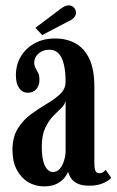

<svg xmlns="http://www.w3.org/2000/svg" viewBox="-20 -670 426 701"><path d="M140.5 10.5Q108.5 10.5 82.5 -5.2Q56.5 -21 41 -50.8Q25.5 -80.5 25.5 -122Q25.5 -169.5 45 -200.8Q64.5 -232 93.5 -253.2Q122.5 -274.5 151.2 -291.2Q180 -308 199.8 -326.8Q219.5 -345.5 219.5 -372Q219.5 -408.5 213.2 -434.8Q207 -461 194 -474.8Q181 -488.5 160.5 -488.5Q136 -488.5 120.5 -474.5Q105 -460.5 105 -442Q105 -429.5 110 -421Q115 -412.5 119.5 -403.5Q124 -394.5 124 -378.5Q124 -357 112.5 -344.2Q101 -331.5 81.5 -331.5Q61.5 -331.5 49.8 -348.5Q38 -365.5 38 -395Q38 -433.5 56.2 -464Q74.5 -494.5 106.8 -512Q139 -529.5 181 -529.5Q223 -529.5 255.5 -511.8Q288 -494 306.2 -455.2Q324.5 -416.5 324.5 -353V-77.5Q324.5 -53.5 328.8 -45.5Q333 -37.5 342 -37.5Q351 -37.5 357 -42Q363 -46.5 366 -49.5L386 -21Q378 -10.5 356.5 -1.2Q335 8 306.5 8Q278.5 8 262.2 -0.2Q246 -8.5 238.5 -20.5Q231 -32.5 228.5 -43Q226.5 -36 217.2 -23.2Q208 -10.5 189.5 0Q171 10.5 140.5 10.5ZM174 -42Q188.5 -42 198.5 -54Q208.5 -66 214 -84Q219.5 -102 219.5 -118.5V-303Q217.5 -289 204.2 -276.2Q191 -263.5 174.5 -246.8Q158 -230 145.2 -203Q132.5 -176 132.5 -134Q132.5 -88.5 143.8 -65.2Q155 -42 174 -42ZM134 -542 109.5 -568.5 201.5 -638Q209 -643.5 216.2 -647Q223.5 -650.5 230 -650.5Q238.5 -650.5 244.8 -646.5Q251 -642.5 254.5 -636Q257.5 -630.5 257.5 -623.5Q257.5 -614 250.2 -605.8Q243 -597.5 229.5 -592Z"/></svg>

Font: Imbue Thin 10pt SemiBold
Style: Regular
Weight: 600
Version: Version 1.102